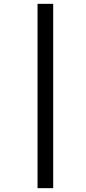

<svg xmlns="http://www.w3.org/2000/svg" viewBox="-20 -889 450 1000"><path d="M175.5 -869H257V91H175.5Z"/></svg>

Font: Merriweather 36pt SemiBold
Style: Italic
Weight: 600
Italic angle: -7.8°
Version: Version 2.101